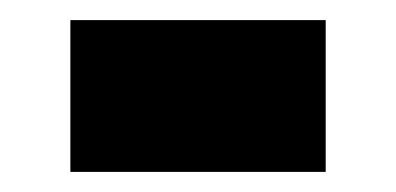

<svg xmlns="http://www.w3.org/2000/svg" viewBox="-20 -171 394 191"><path d="M304 -151V0H50V-151Z"/></svg>

Font: Syne ExtraBold
Style: Regular
Weight: 800
Designer: Lucas Descroix
Foundry: Bonjour Monde
Version: Version 2.200; ttfautohint (v1.8.4)